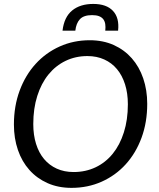

<svg xmlns="http://www.w3.org/2000/svg" viewBox="-20 -924 786 952"><path d="M710 -409Q710 -317.5 681.8 -241Q653.5 -164.5 603.2 -109.2Q553 -54 484.2 -23.2Q415.5 7.5 334.5 7.5Q268.5 7.5 215.8 -16Q163 -39.5 125.8 -81.2Q88.5 -123 68.8 -180.5Q49 -238 49 -306.5Q49 -398 77.5 -474.8Q106 -551.5 156.5 -607Q207 -662.5 275.8 -693.5Q344.5 -724.5 425 -724.5Q491 -724.5 543.8 -700.8Q596.5 -677 633.5 -635Q670.5 -593 690.2 -535.2Q710 -477.5 710 -409ZM614 -407Q614 -461.5 600 -505.8Q586 -550 560.2 -581Q534.5 -612 497.2 -629Q460 -646 413.5 -646Q354.5 -646 305.2 -622.2Q256 -598.5 220.2 -554.5Q184.5 -510.5 164.8 -448.2Q145 -386 145 -309Q145 -254.5 158.8 -210.5Q172.5 -166.5 198.5 -135.5Q224.5 -104.5 261.5 -87.8Q298.5 -71 345 -71Q404.5 -71 454 -94.5Q503.5 -118 539 -161.8Q574.5 -205.5 594.2 -267.8Q614 -330 614 -407ZM442.5 -904.5Q508 -904.5 540.2 -870Q572.5 -835.5 565.5 -772H502Q504 -790.5 501.8 -804.8Q499.5 -819 492 -828.8Q484.5 -838.5 471 -843.8Q457.5 -849 436.5 -849Q395 -849 376.2 -828.8Q357.5 -808.5 353.5 -772H290Q298 -839.5 337.8 -872Q377.5 -904.5 442.5 -904.5Z"/></svg>

Font: Lato 2
Style: Italic
Weight: 400
Italic angle: -7°
Designer: Lukasz Dziedzic with Adam Twardoch and Botio Nikoltchev
Foundry: tyPoland Lukasz Dziedzic
Version: Version 2.015; 2015-08-06; http://www.latofonts.com/